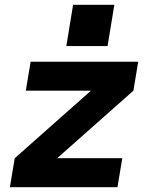

<svg xmlns="http://www.w3.org/2000/svg" viewBox="-20 -776 640 796"><path d="M21 0 41 -120 357 -400H87L107 -520H553L533 -400L217 -120H487L467 0ZM255 -585 283 -756H454L426 -585Z"/></svg>

Font: Iosevka SS04 Heavy Extended
Style: Italic
Weight: 900
Width: 7
Italic angle: -9°
Monospace: yes
Designer: Belleve Invis
Foundry: Belleve Invis
Version: Version 19.0.0; ttfautohint (v1.8.4)